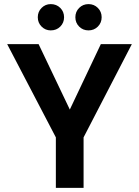

<svg xmlns="http://www.w3.org/2000/svg" viewBox="-20 -915 678 935"><path d="M252 0V-246L15 -700H168L325 -371H315L471 -700H622L387 -246V0ZM227 -767Q201 -767 182.5 -785.5Q164 -804 164 -831Q164 -858 182.5 -876.5Q201 -895 227 -895Q255 -895 273.5 -876.5Q292 -858 292 -831Q292 -804 273.5 -785.5Q255 -767 227 -767ZM411 -767Q384 -767 365.5 -785.5Q347 -804 347 -831Q347 -858 365.5 -876.5Q384 -895 411 -895Q438 -895 456.5 -876.5Q475 -858 475 -831Q475 -804 456.5 -785.5Q438 -767 411 -767Z"/></svg>

Font: DM Sans 11pt
Style: Bold
Weight: 700
Version: Version 4.004;gftools[0.9.30]